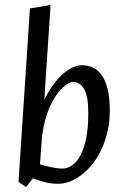

<svg xmlns="http://www.w3.org/2000/svg" viewBox="-20 -722 494 766"><path d="M83.9 24 53.8 4 99.4 -688.3 181.8 -702.2 156.8 -324.7Q191.7 -392.7 231.7 -427.3Q271.6 -461.8 306.7 -461.8Q329.6 -461.8 349.8 -452.8Q370.1 -443.7 385.3 -422.8Q400.6 -401.9 409.3 -366.5Q418 -331.2 418 -278.7Q418 -228 405.9 -184.1Q393.9 -140.3 373.4 -104.1Q352.9 -68 326.2 -42.4Q299.6 -16.8 270.8 -2.9Q241.9 11.1 212.9 11.1Q185.9 11.1 164.6 6.2Q143.3 1.3 111.6 -10.9ZM229.3 -49.6Q257 -49.6 280.4 -73.4Q303.8 -97.1 318 -145.8Q332.3 -194.5 332.3 -269Q332.3 -338.7 315.3 -367Q298.2 -395.2 272.8 -395.2Q254.8 -395.2 229.1 -371.5Q203.4 -347.9 180.7 -300Q158 -252.1 147.5 -178.9L139.5 -66.3Q158.2 -60.5 183 -55.1Q207.9 -49.6 229.3 -49.6Z"/></svg>

Font: Ancizar Sans Thin
Style: Italic
Weight: 100
Italic angle: -4°
Designer: Cesar Puertas, Viviana Monsalve, Julian Moncada, Julian Prieto, Jose Castro, Mariel Hernandez, Felipe Aragon, Sara Alarc
Version: Version 8.100